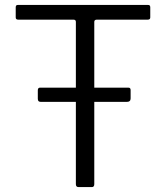

<svg xmlns="http://www.w3.org/2000/svg" viewBox="-20 -762 676 782"><path d="M512 -361Q512 -347 496 -347H147Q140 -347 137 -350Q134 -353 134 -360V-394Q134 -405 143 -405H503Q512 -405 512 -395ZM44 -732Q44 -737 46 -739.5Q48 -742 54 -742H582Q588 -742 590 -739.5Q592 -737 592 -732V-691Q592 -682 582 -682H375Q364 -682 364 -673V-12Q364 0 354 0H300Q289 0 289 -12V-673Q289 -682 279 -682H54Q44 -682 44 -691Z"/></svg>

Font: Libre Franklin Thin Light
Style: Regular
Weight: 300
Version: Version 3.000